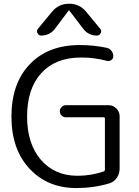

<svg xmlns="http://www.w3.org/2000/svg" viewBox="-20 -999 727 1007"><path d="M397.5 -762.7Q472.7 -762.7 541 -748Q555.7 -744.1 564.9 -731.9Q574.2 -719.7 574.2 -705.1Q574.2 -691.4 564 -684.1Q553.7 -676.8 541 -679.7Q474.6 -697.3 410.2 -697.3Q407.2 -697.3 404.3 -697.3Q271.5 -697.3 196.8 -615.7Q122.1 -534.2 122.1 -387.7Q122.1 -245.1 194.3 -161.1Q266.6 -77.1 386.7 -77.1Q457 -77.1 523.4 -99.6Q530.3 -102.5 530.3 -109.4V-377Q530.3 -383.8 523.4 -383.8H326.2Q312.5 -383.8 303.2 -393.1Q293.9 -402.3 293.9 -415.5Q293.9 -428.7 303.2 -438Q312.5 -447.3 326.2 -447.3H549.8Q573.2 -447.3 590.3 -430.2Q607.4 -413.1 607.4 -389.6V-114.3Q607.4 -87.9 592.8 -66.4Q578.1 -44.9 552.7 -37.1Q471.7 -12.7 379.9 -12.7Q229.5 -12.7 134.8 -114.3Q40 -215.8 40 -387.7Q40 -561.5 136.2 -662.1Q232.4 -762.7 397.5 -762.7ZM505.9 -847.7Q510.7 -841.8 510.7 -834Q510.7 -830.1 507.8 -825.2Q502 -812.5 488.3 -812.5Q443.4 -812.5 416 -848.6L343.8 -943.4Q342.8 -944.3 341.8 -944.3Q340.8 -944.3 339.8 -943.4L268.6 -848.6Q241.2 -812.5 195.3 -812.5Q182.6 -812.5 176.8 -825.2Q173.8 -830.1 173.8 -835Q173.8 -841.8 178.7 -847.7L252 -936.5Q287.1 -979.5 342.3 -979.5Q397.5 -979.5 432.6 -936.5Z"/></svg>

Font: Gen Jyuu Gothic Normal
Style: Regular
Weight: 300
Designer: [Source Han Sans]
Ryoko NISHIZUKA  (kana & ideographs); Paul D. Hunt (Latin, Greek & Cyrillic); Wenlong ZHANG  (bopomofo
Version: Version 1.002.20150607